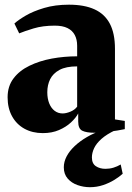

<svg xmlns="http://www.w3.org/2000/svg" viewBox="-20 -557 564 820"><path d="M163 11.5Q118.5 11.5 84.5 -7.2Q50.5 -26 31.5 -60.5Q12.5 -95 12.5 -141.5Q12.5 -189 37.8 -222.2Q63 -255.5 105.8 -276.2Q148.5 -297 201.2 -306.8Q254 -316.5 309.5 -316.5V-361.5Q309.5 -388 299.5 -407.2Q289.5 -426.5 268.5 -437Q247.5 -447.5 214 -447.5Q162.5 -447.5 123 -435.5Q83.5 -423.5 62 -414.5L41.5 -456.5Q57 -471 89.2 -490Q121.5 -509 168.5 -523Q215.5 -537 274.5 -537Q340 -537 383.5 -517.2Q427 -497.5 449 -456Q471 -414.5 471 -348.5V-47L513 -40.5V-5.5Q502 -3 481 0.5Q460 4 434.5 7Q409 10 385 10Q348.5 10 331.2 1.2Q314 -7.5 314 -38V-72.5Q304 -53.5 283 -34Q262 -14.5 231.8 -1.5Q201.5 11.5 163 11.5ZM247.5 -72.5Q262 -72.5 280.5 -80Q299 -87.5 309.5 -101.5V-273.5Q262 -273.5 234.2 -258.5Q206.5 -243.5 194.2 -218.8Q182 -194 182 -163Q182 -136 190.2 -115.5Q198.5 -95 213.2 -83.8Q228 -72.5 247.5 -72.5ZM364 242.5Q337 242.5 311.2 233.5Q285.5 224.5 269 205.5Q252.5 186.5 252.5 157.5Q252.5 134 264.5 111Q276.5 88 298.8 67Q321 46 351 28.5Q381 11 417 -1L439 -5L472.5 -1Q435.5 16.5 413.5 36Q391.5 55.5 382 75.8Q372.5 96 372.5 115.5Q372.5 141.5 389.5 152.8Q406.5 164 430.5 164Q448.5 164 464.8 159Q481 154 495.5 145.5L504 185Q490.5 197.5 468.8 211Q447 224.5 420.2 233.5Q393.5 242.5 364 242.5Z"/></svg>

Font: Merriweather 96pt Black
Style: Regular
Weight: 900
Version: Version 2.100